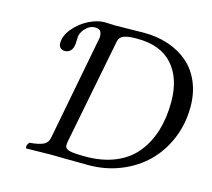

<svg xmlns="http://www.w3.org/2000/svg" viewBox="-95 -761 965 876"><g transform="rotate(15 387.0 -322.5)"><path d="M371.1 -574.2 272.9 -73.2Q272 -68.4 272 -60.1Q272 -43.9 291.5 -38.1Q311 -32.2 370.1 -32.2Q448.7 -32.2 509.3 -57.4Q569.8 -82.5 607.4 -128.7Q645 -174.8 664.1 -236.6Q683.1 -298.3 683.1 -374Q683.1 -484.4 626.7 -548.6Q570.3 -612.8 459 -612.8Q439 -612.8 426 -611.6Q413.1 -610.4 400.4 -606.7Q387.7 -603 380.6 -595Q373.5 -586.9 371.1 -574.2ZM220.2 0Q188 0 98.1 2Q92.3 -11.7 106 -26.9Q151.9 -30.8 171.6 -41Q191.4 -51.3 195.8 -74.2L292 -574.2Q292 -596.7 284.4 -604.7Q276.9 -612.8 258.8 -612.8Q237.3 -612.8 218.3 -594.7Q199.2 -576.7 194.8 -554.2Q193.8 -546.4 193.8 -532.2Q193.8 -473.1 151.9 -473.1Q139.2 -473.1 131.6 -481.4Q124 -489.7 124 -502Q124 -538.1 152.8 -572.5Q181.6 -606.9 221.4 -627Q261.2 -647 295.9 -647Q305.7 -647 323.2 -646Q340.8 -645 344.2 -645V-644L345.2 -645Q368.2 -645 413.6 -646Q459 -647 481.9 -647Q544.9 -647 598.1 -628.9Q651.4 -610.8 690.4 -577.1Q729.5 -543.5 751.7 -491.5Q773.9 -439.5 773.9 -375Q773.9 -294.9 744.9 -224.9Q715.8 -154.8 665.3 -105Q614.7 -55.2 544.2 -26.6Q473.6 2 393.1 2Q335.9 2 283.4 1Q231 0 220.2 0Z"/></g></svg>

Font: Common Serif
Style: Italic
Weight: 400
Italic angle: -12°
Designer: Philipp H. Poll, Khaled Hosny
Foundry: Stefan Peev, Context Ltd.
Version: Version 1.026